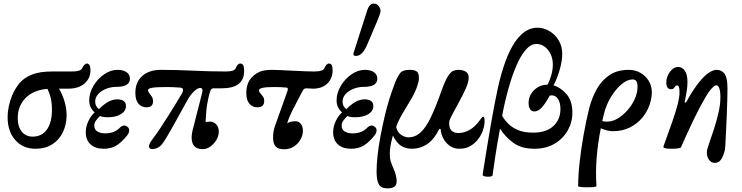

<svg xmlns="http://www.w3.org/2000/svg" viewBox="-20 -811 4099 1061"><path d="M175 11Q107 11 64.5 -37Q22 -85 22 -164Q22 -193 28.5 -223Q35 -253 46 -281Q62 -320 87 -350.5Q112 -381 155.5 -398.5Q199 -416 268 -416H379Q402 -416 416.5 -420.5Q431 -425 435 -436Q440 -446 447 -453Q454 -460 459 -460Q480 -460 480 -422Q480 -379 447.5 -350Q415 -321 356 -321H306Q324 -292 336 -252.5Q348 -213 348 -174Q348 -124 328 -81.5Q308 -39 269.5 -14Q231 11 175 11ZM78 -159Q78 -111 100.5 -83.5Q123 -56 160 -56Q211 -56 239 -95Q267 -134 267 -204Q267 -243 260 -271Q253 -299 242 -320Q163 -313 120.5 -268.5Q78 -224 78 -159Z M553 11Q507 11 480.5 -13Q454 -37 454 -80Q454 -111 468 -141Q482 -171 503 -190Q473 -216 473 -256Q473 -297 496 -336Q519 -375 555 -400Q591 -425 629 -425Q661 -425 679.5 -412Q698 -399 698 -376Q698 -331 623 -331Q594 -331 567 -320.5Q540 -310 523 -291.5Q506 -273 506 -250Q506 -222 527 -208Q556 -237 580 -249.5Q604 -262 628 -262Q650 -262 663 -253Q676 -244 676 -225Q676 -197 648 -180Q620 -163 576 -163Q548 -163 533 -170Q520 -158 510.5 -145Q501 -132 501 -117Q501 -95 518 -84.5Q535 -74 561 -74Q614 -74 644 -107Q652 -115 662.5 -117Q673 -119 683 -111Q694 -104 694 -90.5Q694 -77 683 -63Q650 -22 621 -5.5Q592 11 553 11Z M820 13Q806 13 803.5 -0.5Q801 -14 825 -45Q842 -67 864.5 -101Q887 -135 910.5 -172Q934 -209 954.5 -243Q975 -277 988 -299Q993 -309 991 -317.5Q989 -326 975 -327Q948 -329 932 -329.5Q916 -330 899 -330Q844 -330 821 -326Q798 -322 798 -313Q798 -307 802.5 -300Q807 -293 810 -289Q819 -279 822.5 -270Q826 -261 826 -252Q826 -218 789 -218Q762 -218 745 -238Q728 -258 728 -298Q728 -357 766 -391Q804 -425 869 -425Q955 -425 1046 -420.5Q1137 -416 1228 -416Q1277 -416 1283 -435Q1293 -460 1307 -460Q1318 -460 1323.5 -451.5Q1329 -443 1329 -418Q1329 -323 1205 -323H1161Q1149 -323 1144 -313Q1137 -294 1133.5 -278Q1130 -262 1126 -242Q1121 -214 1119.5 -190Q1118 -166 1116 -136Q1127 -139 1141 -139Q1161 -139 1175 -123.5Q1189 -108 1189 -84Q1189 -60 1176 -38Q1163 -16 1143 -1.5Q1123 13 1100 13Q1039 13 1039 -51Q1039 -62 1041.5 -77Q1044 -92 1051 -117L1098 -302Q1103 -325 1086 -325Q1072 -325 1051 -305Q1030 -285 1012 -251L944 -128Q914 -74 897.5 -47Q881 -20 870 -8Q860 2 847 7.5Q834 13 820 13Z M1550 14Q1519 14 1504 -1Q1489 -16 1489 -51Q1489 -68 1491.5 -84Q1494 -100 1500 -116L1567 -304Q1576 -326 1563 -327Q1543 -329 1528.5 -329.5Q1514 -330 1490 -330Q1411 -330 1411 -312Q1411 -306 1415.5 -299.5Q1420 -293 1424 -289Q1430 -282 1435 -274.5Q1440 -267 1440 -253Q1440 -218 1403 -218Q1375 -218 1358 -238Q1341 -258 1341 -298Q1341 -380 1414 -414Q1425 -419 1443 -422Q1461 -425 1485 -425Q1503 -425 1532.5 -423.5Q1562 -422 1602 -420Q1643 -418 1671.5 -417Q1700 -416 1717 -416Q1766 -416 1773 -435Q1777 -446 1784 -453Q1791 -460 1797 -460Q1808 -460 1813 -451.5Q1818 -443 1818 -422Q1818 -378 1789 -349.5Q1760 -321 1709 -321Q1699 -321 1691 -322Q1683 -323 1673 -323Q1660 -323 1654 -312L1633 -272Q1613 -235 1594.5 -198Q1576 -161 1567 -129Q1581 -141 1614 -141Q1631 -141 1642.5 -126.5Q1654 -112 1654 -89Q1654 -64 1640.5 -40Q1627 -16 1603.5 -1Q1580 14 1550 14Z M1920 11Q1874 11 1847.5 -13Q1821 -37 1821 -80Q1821 -111 1835 -141Q1849 -171 1870 -190Q1840 -216 1840 -256Q1840 -297 1863 -336Q1886 -375 1922 -400Q1958 -425 1996 -425Q2028 -425 2046.5 -412Q2065 -399 2065 -376Q2065 -331 1990 -331Q1961 -331 1934 -320.5Q1907 -310 1890 -291.5Q1873 -273 1873 -250Q1873 -222 1894 -208Q1923 -237 1947 -249.5Q1971 -262 1995 -262Q2017 -262 2030 -253Q2043 -244 2043 -225Q2043 -197 2015 -180Q1987 -163 1943 -163Q1915 -163 1900 -170Q1887 -158 1877.5 -145Q1868 -132 1868 -117Q1868 -95 1885 -84.5Q1902 -74 1928 -74Q1981 -74 2011 -107Q2019 -115 2029.5 -117Q2040 -119 2050 -111Q2061 -104 2061 -90.5Q2061 -77 2050 -63Q2017 -22 1988 -5.5Q1959 11 1920 11ZM1948 -502Q1933 -502 1933 -510Q1933 -516 1934 -519L2009 -753Q2021 -791 2046 -791Q2064 -791 2073.5 -776.5Q2083 -762 2083 -750Q2083 -745 2078 -729.5Q2073 -714 2060 -684L2012 -571Q1984 -502 1948 -502Z M2121 230Q2087 230 2074 208.5Q2061 187 2061 136Q2061 101 2066 52Q2071 3 2083 -61Q2094 -117 2105 -165Q2116 -213 2130.5 -260Q2145 -307 2165 -359Q2179 -393 2193 -409Q2207 -425 2244 -425Q2271 -425 2283 -416Q2295 -407 2295 -380Q2295 -362 2286 -336Q2275 -302 2251.5 -262.5Q2228 -223 2204.5 -183.5Q2181 -144 2169 -109Q2177 -78 2198 -65Q2219 -52 2236 -52Q2274 -52 2303.5 -78.5Q2333 -105 2360.5 -162Q2388 -219 2420 -310Q2440 -366 2455.5 -390Q2471 -414 2485 -419.5Q2499 -425 2514 -425Q2536 -425 2553 -415.5Q2570 -406 2570 -381Q2570 -368 2564 -348Q2558 -328 2540.5 -293Q2523 -258 2490 -198Q2472 -165 2467 -153.5Q2462 -142 2462 -130Q2462 -76 2514 -76Q2545 -76 2576.5 -94Q2608 -112 2637 -154Q2645 -166 2651 -166Q2658 -166 2658 -142Q2658 -120 2649.5 -93.5Q2641 -67 2623.5 -43.5Q2606 -20 2580 -4.5Q2554 11 2518 11Q2488 11 2465 -5.5Q2442 -22 2429 -47.5Q2416 -73 2415 -98L2408 -99Q2377 -38 2339 -13.5Q2301 11 2257 11Q2224 11 2198.5 -4Q2173 -19 2151 -62Q2141 -25 2137.5 -2Q2134 21 2134 38Q2134 64 2139 80Q2144 96 2155 122Q2163 139 2167.5 157.5Q2172 176 2172 190Q2172 212 2159 221Q2146 230 2121 230Z M2702 157Q2701 163 2687.5 165Q2674 167 2660.5 164Q2647 161 2647 154Q2671 1 2692 -120Q2713 -241 2731 -324Q2769 -494 2824 -576Q2879 -658 2949 -658Q2984 -658 3015.5 -639.5Q3047 -621 3067 -588.5Q3087 -556 3087 -513Q3087 -477 3074.5 -431Q3062 -385 3039 -339Q3078 -328 3110.5 -291Q3143 -254 3143 -188Q3143 -135 3117 -89.5Q3091 -44 3044 -16.5Q2997 11 2933 11Q2861 11 2816.5 -22Q2772 -55 2743 -100Q2725 0 2715.5 62.5Q2706 125 2702 157ZM2944 -568Q2915 -568 2889.5 -540.5Q2864 -513 2842.5 -467.5Q2821 -422 2804 -369Q2787 -316 2774.5 -263.5Q2762 -211 2755 -171Q2768 -148 2789 -127Q2810 -106 2843 -92Q2876 -78 2926 -78Q2999 -78 3038 -114.5Q3077 -151 3077 -208Q3077 -243 3064 -263.5Q3051 -284 3029 -284Q3021 -284 3018 -283Q2993 -237 2973 -216Q2953 -195 2933 -195Q2917 -195 2909 -208Q2901 -221 2901 -241Q2901 -283 2931.5 -313Q2962 -343 3006 -343Q3020 -371 3027.5 -399.5Q3035 -428 3035 -454Q3035 -501 3008.5 -534.5Q2982 -568 2944 -568Z M3175 217Q3175 157 3183 85.5Q3191 14 3204.5 -63Q3218 -140 3236 -213Q3251 -271 3278 -319Q3305 -367 3348 -396Q3391 -425 3454 -425Q3491 -425 3520 -408Q3549 -391 3565.5 -363Q3582 -335 3582 -301Q3582 -267 3568.5 -229Q3555 -191 3528 -159Q3501 -127 3460.5 -106.5Q3420 -86 3366 -86Q3353 -86 3335.5 -90Q3318 -94 3300 -102Q3266 69 3276 217Q3276 221 3260.5 222.5Q3245 224 3225.5 224Q3206 224 3190.5 222.5Q3175 221 3175 217ZM3317 -180Q3312 -161 3308 -142Q3316 -139 3336 -139Q3365 -139 3394 -156.5Q3423 -174 3448 -202.5Q3473 -231 3488 -264.5Q3503 -298 3503 -331Q3503 -354 3496 -363Q3489 -372 3475 -372Q3447 -372 3415.5 -346Q3384 -320 3357 -276.5Q3330 -233 3317 -180Z M3930 89Q3911 89 3898.5 72.5Q3886 56 3886 32Q3886 16 3897 -14Q3911 -53 3925.5 -98Q3940 -143 3950.5 -188.5Q3961 -234 3961 -274Q3961 -305 3955 -322.5Q3949 -340 3939 -340Q3929 -340 3912.5 -322Q3896 -304 3878 -273Q3846 -218 3813 -149.5Q3780 -81 3743 3Q3741 7 3726.5 9Q3712 11 3689 11Q3646 11 3646 1Q3646 0 3646.5 -1.5Q3647 -3 3647 -4L3696 -141Q3718 -205 3726.5 -240.5Q3735 -276 3735 -301Q3735 -339 3723 -339Q3715 -339 3711.5 -334Q3708 -329 3703.5 -323.5Q3699 -318 3689 -318Q3662 -318 3662 -354Q3662 -387 3682 -414Q3702 -441 3728 -441Q3749 -441 3764 -421Q3779 -401 3779 -357Q3779 -332 3774.5 -304.5Q3770 -277 3763 -246L3771 -244Q3791 -282 3812.5 -314.5Q3834 -347 3856 -372Q3904 -425 3941 -425Q3963 -425 3979 -409Q4000 -388 4000 -324Q4000 -298 3999 -257Q3998 -216 3996 -170.5Q3994 -125 3992 -83.5Q3990 -42 3988.5 -13.5Q3987 15 3985 21Q3976 55 3963.5 72Q3951 89 3930 89Z"/></svg>

Font: Junicode
Style: Bold Italic
Weight: 700
Italic angle: -11°
Designer: Peter S. Baker
Version: Version 2.100; ttfautohint (v1.8.4)